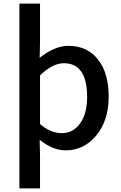

<svg xmlns="http://www.w3.org/2000/svg" viewBox="-20 -817 670 1060"><path d="M87 -797H201V-587L199 -498Q283 -564 357 -564Q463 -564 522 -487Q580 -413 580 -284Q580 -148 508 -65Q441 13 343 13Q271 13 199 -45L201 45V223H87ZM421 -134Q461 -188 461 -282Q461 -468 332 -468Q271 -468 201 -401V-132Q259 -82 321 -82Q383 -82 421 -134Z"/></svg>

Font: Noto Sans S Chinese Medium
Style: Regular
Weight: 500
Designer: Ryoko NISHIZUKA  (kana & ideographs); Paul D. Hunt (Latin, Greek & Cyrillic); Wenlong ZHANG  (bopomofo); Sandoll Communi
Foundry: Adobe Systems Incorporated
Version: Version 1.000;PS 1;hotconv 1.0.78;makeotf.lib2.5.61930